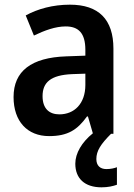

<svg xmlns="http://www.w3.org/2000/svg" viewBox="-20 -572 574 821"><path d="M392 108C392 73 411 44 455 0H465V-364C465 -489 402 -552 279 -552C206 -552 141 -534 90 -506L125 -420C171 -442 217 -459 261 -459C315 -459 345 -431 345 -359V-334L263 -331C114 -326 38 -268 38 -157C38 -53 97 10 190 10C270 10 311 -17 352 -74H356L377 -2C330 36 302 83 302 128C302 191 342 229 414 229C442 229 463 224 480 218V143C470 147 454 151 435 151C408 151 392 136 392 108ZM288 -255 345 -257V-209C345 -128 297 -83 234 -83C190 -83 162 -108 162 -161C162 -219 196 -251 288 -255Z"/></svg>

Font: Noto Sans Myanmar UI SemiCondensed SemiBold
Style: Regular
Weight: 600
Width: 4
Designer: Monotype Design Team
Foundry: Monotype Imaging Inc.
Version: Version 2.103